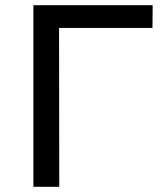

<svg xmlns="http://www.w3.org/2000/svg" viewBox="-20 -720 618 740"><path d="M108.7 -700H568.4L567.6 -612.4H183.1L207.6 -637.7L208.4 0H108.7Z"/></svg>

Font: iiserrat Thin
Style: Regular
Weight: 100
Designer: Akira Ohta
Foundry: Akira Ohta
Version: Version 1.200;Glyphs 3.3.1 (3343)